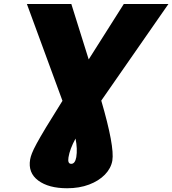

<svg xmlns="http://www.w3.org/2000/svg" viewBox="-20 -748 882 983"><path d="M117.7 -727.5H345.2L434.1 -443.8L613.8 -727.5H842.3L498.5 -232.9Q566.9 1.5 555.2 74.2Q548.3 113.8 517.1 146Q485.8 178.2 436 197Q386.2 215.8 323.7 215.8Q229 215.8 175.8 176.3Q122.6 136.7 134.3 68.4Q136.7 54.7 143.6 36.9Q150.4 19 167.2 -12.2Q184.1 -43.5 215.8 -96.2Q247.6 -148.9 299.8 -231.9ZM366.7 -38.6Q337.4 15.1 330.6 57.6Q325.2 90.8 344.7 90.8Q364.3 90.8 370.6 56.6Q377.4 14.2 366.7 -38.6Z"/></svg>

Font: Inter Display Black
Style: Italic
Weight: 900
Italic angle: -9.39999°
Designer: Rasmus Andersson
Foundry: rsms
Version: Version 4.000;git-a52131595